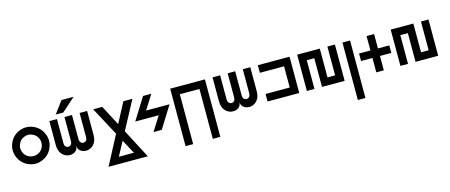

<svg xmlns="http://www.w3.org/2000/svg" viewBox="-55 -1437 5749 2455"><g transform="rotate(-15 2819.0 -210.0)"><path d="M429.7 -70.3Q397.5 -37.1 351.6 -18.6Q305.7 1 259.8 1Q213.9 1 168 -18.6Q122.1 -37.1 89.8 -70.3Q57.6 -102.5 38.1 -148.4Q19.5 -194.3 19.5 -240.2Q19.5 -286.1 38.1 -332Q57.6 -377.9 89.8 -410.2Q122.1 -442.4 168 -461.9Q213.9 -480.5 259.8 -480.5Q305.7 -480.5 351.6 -461.9Q397.5 -442.4 429.7 -410.2Q462.9 -377.9 481.4 -332Q501 -286.1 501 -240.2Q501 -194.3 481.4 -148.4Q462.9 -102.5 429.7 -70.3ZM400.4 -240.2Q400.4 -266.6 389.6 -293.9Q378.9 -320.3 359.4 -339.8Q340.8 -358.4 313.5 -369.1Q287.1 -380.9 259.8 -380.9Q233.4 -380.9 206.1 -369.1Q179.7 -358.4 160.2 -339.8Q141.6 -320.3 130.9 -293.9Q119.1 -266.6 119.1 -240.2Q119.1 -212.9 130.9 -186.5Q141.6 -159.2 160.2 -140.6Q179.7 -121.1 206.1 -110.4Q233.4 -99.6 259.8 -99.6Q287.1 -99.6 313.5 -110.4Q340.8 -121.1 359.4 -140.6Q378.9 -159.2 389.6 -186.5Q400.4 -212.9 400.4 -240.2Z M569.3 -480.5Q569.3 -373 569.3 -160.2Q569.3 -120.1 580.1 -90.8Q590.8 -60.5 608.4 -41Q625 -22.5 644.5 -10.7Q664.1 0 685.5 4.9Q700.2 7.8 713.9 7.8Q747.1 7.8 777.3 -9.8Q819.3 -35.2 819.3 -89.8Q819.3 -35.2 862.3 -9.8Q904.3 14.6 954.1 4.9Q974.6 0 994.1 -10.7Q1014.6 -22.5 1030.3 -41Q1047.9 -60.5 1058.6 -90.8Q1069.3 -120.1 1069.3 -160.2Q1069.3 -266.6 1069.3 -480.5Q1036.1 -480.5 969.7 -480.5Q969.7 -373 969.7 -160.2Q969.7 -115.2 937.5 -103.5Q906.2 -92.8 884.8 -115.2Q877.9 -122.1 874 -133.8Q869.1 -144.5 869.1 -160.2Q869.1 -266.6 869.1 -480.5Q835.9 -480.5 769.5 -480.5Q769.5 -373 769.5 -160.2Q769.5 -115.2 738.3 -103.5Q706.1 -92.8 685.5 -115.2Q677.7 -122.1 673.8 -133.8Q669.9 -144.5 669.9 -160.2Q669.9 -266.6 669.9 -480.5Q635.7 -480.5 569.3 -480.5ZM669.9 -540Q703.1 -540 769.5 -540Q829.1 -593.8 949.2 -700.2Q896.5 -700.2 789.1 -700.2Q750 -646.5 669.9 -540Z M1149.4 280.3Q1279.3 280.3 1668.9 280.3Q1606.4 162.1 1467.8 -104.5Q1550.8 -259.8 1668.9 -480.5Q1638.7 -480.5 1548.8 -480.5Q1502 -390.6 1409.2 -214.8Q1345.7 -335 1269.5 -480.5Q1239.3 -480.5 1149.4 -480.5Q1210 -367.2 1351.6 -103.5Q1265.6 59.6 1149.4 280.3ZM1409.2 4.9Q1455.1 90.8 1508.8 190.4Q1459 190.4 1309.6 190.4Q1344.7 124 1409.2 4.9Z M1809.6 -480.5Q1763.7 -407.2 1628.9 -190.4Q1707 -190.4 1939.5 -190.4Q1909.2 -142.6 1819.3 0Q1846.7 0 1928.7 0Q1974.6 -72.3 2109.4 -290Q2031.2 -290 1798.8 -290Q1829.1 -337.9 1918.9 -480.5Q1891.6 -480.5 1809.6 -480.5Z M2168.9 280.3Q2168.9 89.8 2168.9 -480.5Q2284.2 -480.5 2628.9 -480.5Q2628.9 -290 2628.9 280.3Q2604.5 280.3 2529.3 280.3Q2529.3 115.2 2529.3 -379.9Q2463.9 -379.9 2269.5 -379.9Q2269.5 -214.8 2269.5 280.3Q2244.1 280.3 2168.9 280.3Z M2729.5 -480.5Q2729.5 -373 2729.5 -160.2Q2729.5 -120.1 2740.2 -90.8Q2751 -60.5 2768.6 -41Q2785.2 -22.5 2804.7 -10.7Q2824.2 0 2845.7 4.9Q2860.4 7.8 2874 7.8Q2907.2 7.8 2937.5 -9.8Q2979.5 -35.2 2979.5 -89.8Q2979.5 -35.2 3022.5 -9.8Q3064.5 14.6 3114.3 4.9Q3134.8 0 3154.3 -10.7Q3174.8 -22.5 3190.4 -41Q3208 -60.5 3218.8 -90.8Q3229.5 -120.1 3229.5 -160.2Q3229.5 -266.6 3229.5 -480.5Q3196.3 -480.5 3129.9 -480.5Q3129.9 -373 3129.9 -160.2Q3129.9 -144.5 3125 -133.8Q3121.1 -122.1 3114.3 -115.2Q3092.8 -92.8 3061.5 -103.5Q3029.3 -115.2 3029.3 -160.2Q3029.3 -266.6 3029.3 -480.5Q2996.1 -480.5 2929.7 -480.5Q2929.7 -373 2929.7 -160.2Q2929.7 -115.2 2898.4 -103.5Q2866.2 -92.8 2845.7 -115.2Q2837.9 -122.1 2834 -133.8Q2830.1 -144.5 2830.1 -160.2Q2830.1 -266.6 2830.1 -480.5Q2796.9 -480.5 2729.5 -480.5Z M3749 0Q3749 -120.1 3749 -480.5Q3644.5 -480.5 3329.1 -480.5Q3329.1 -455.1 3329.1 -379.9Q3409.2 -379.9 3649.4 -379.9Q3649.4 -309.6 3649.4 -99.6Q3569.3 -99.6 3329.1 -99.6Q3329.1 -75.2 3329.1 0Q3434.6 0 3749 0Z M3950.2 0Q3924.8 0 3849.6 0Q3849.6 -120.1 3849.6 -480.5Q3924.8 -480.5 4149.4 -480.5Q4149.4 -384.8 4149.4 -99.6Q4174.8 -99.6 4250 -99.6Q4250 -195.3 4250 -480.5Q4274.4 -480.5 4349.6 -480.5Q4349.6 -360.4 4349.6 0Q4274.4 0 4049.8 0Q4049.8 -94.7 4049.8 -379.9Q4024.4 -379.9 3950.2 -379.9Q3950.2 -285.2 3950.2 0Z M4449.2 -480.5Q4449.2 -290 4449.2 280.3Q4474.6 280.3 4549.8 280.3Q4549.8 89.8 4549.8 -480.5Q4524.4 -480.5 4449.2 -480.5Z M4868.2 -480.5Q4843.8 -480.5 4768.6 -480.5Q4768.6 -432.6 4768.6 -290Q4731.4 -290 4618.2 -290Q4618.2 -264.6 4618.2 -190.4Q4656.2 -190.4 4768.6 -190.4Q4768.6 -142.6 4768.6 0Q4793.9 0 4868.2 0Q4868.2 -47.9 4868.2 -190.4Q4906.2 -190.4 5018.6 -190.4Q5018.6 -214.8 5018.6 -290Q4981.4 -290 4868.2 -290Q4868.2 -337.9 4868.2 -480.5Z M5188.5 0Q5163.1 0 5087.9 0Q5087.9 -120.1 5087.9 -480.5Q5163.1 -480.5 5387.7 -480.5Q5387.7 -384.8 5387.7 -99.6Q5413.1 -99.6 5488.3 -99.6Q5488.3 -195.3 5488.3 -480.5Q5512.7 -480.5 5587.9 -480.5Q5587.9 -360.4 5587.9 0Q5512.7 0 5288.1 0Q5288.1 -94.7 5288.1 -379.9Q5262.7 -379.9 5188.5 -379.9Q5188.5 -285.2 5188.5 0Z"/></g></svg>

Font: Alibu-Mazigh Belkasim 1
Style: Bold
Weight: 400
Designer: Mazigh Moubarik Belkasim
Version: Version 1.0